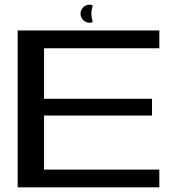

<svg xmlns="http://www.w3.org/2000/svg" viewBox="-20 -806 780 826"><path d="M56 0H665.5V-76.5H169.5V-309H634V-381H169.5V-598.5H665.5V-675H56ZM366 -708Q382 -708 377.5 -719.5Q373 -731 373 -747Q373 -763 377.5 -774.5Q382 -786 366 -786Q349.5 -786 338 -774.5Q326.5 -763 326.5 -747Q326.5 -731 338.2 -719.5Q350 -708 366 -708Z"/></svg>

Font: Anybody Expanded
Style: Regular
Weight: 400
Width: 7
Version: Version 1.113;gftools[0.9.25]